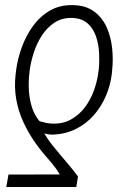

<svg xmlns="http://www.w3.org/2000/svg" viewBox="-20 -559 515 762"><path d="M282.7 183.1H4.9L13.7 133.8L217.3 133.3Q204.1 110.8 187.3 90.8Q170.4 70.8 153.3 50.8Q136.2 30.8 121.1 9.3Q92.3 -31.7 72.3 -75.4Q52.2 -119.1 44.2 -166.3Q36.1 -213.4 42 -264.2L43.9 -280.3Q49.8 -325.7 66.7 -371.8Q83.5 -418 111.3 -456.3Q139.2 -494.6 179.2 -517.6Q219.2 -540.5 272 -538.6Q322.3 -537.1 354.5 -512.7Q386.7 -488.3 403.6 -450.2Q420.4 -412.1 425 -367.9Q429.7 -323.7 425.3 -283.2L423.8 -266.6Q418.5 -220.7 400.1 -178Q381.8 -135.3 352.1 -101.6Q322.3 -67.9 282.2 -47.6Q242.2 -27.3 192.4 -24.9Q183.6 -24.4 174.6 -25.6Q165.5 -26.9 155.8 -29.3Q169.9 -5.4 186.5 15.6Q203.1 36.6 220.9 57.4Q238.8 78.1 256.1 98.9Q273.4 119.6 289.6 141.6ZM370.1 -269.5 372.1 -285.2Q375 -314.5 373.3 -348.9Q371.6 -383.3 361.1 -414.3Q350.6 -445.3 328.4 -465.6Q306.2 -485.8 268.1 -487.8Q227.5 -489.3 197.5 -470Q167.5 -450.7 146.7 -418.9Q126 -387.2 114.3 -350.6Q102.5 -314 97.7 -279.8L96.2 -264.6Q92.8 -233.4 94.7 -200Q96.7 -166.5 106.2 -135Q115.7 -103.5 136.7 -78.1Q149.4 -74.2 162.1 -71.5Q174.8 -68.8 188 -68.4Q229 -66.9 261 -84.5Q293 -102.1 315.7 -131.6Q338.4 -161.1 351.8 -197.5Q365.2 -233.9 370.1 -269.5Z"/></svg>

Font: Roboto Condensed Light
Style: Italic
Weight: 300
Italic angle: -12°
Designer: Christian Robertson
Foundry: Google
Version: Version 3.0; 2020